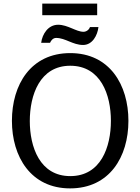

<svg xmlns="http://www.w3.org/2000/svg" viewBox="-20 -1032 777 1063"><path d="M214 -1012V-948H518V-1012ZM525 -882H478C473 -867 458 -856 442 -856C402 -856 355 -895 302 -895C247 -895 214 -844 208 -795H257C263 -809 274 -822 291 -822C342 -822 383 -783 440 -783C492 -783 520 -837 525 -882ZM368 11C586 11 691 -163 691 -363C691 -562 587 -738 369 -738C150 -738 46 -563 46 -363C46 -164 151 11 368 11ZM369 -57C200 -57 145 -219 145 -362C145 -505 200 -668 369 -668C538 -668 594 -507 594 -363C594 -219 539 -57 369 -57Z"/></svg>

Font: Rosario
Style: Regular
Weight: 400
Designer: Hector Gatti
Foundry: Omnibus Type
Version: Version 1.100